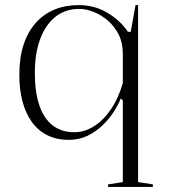

<svg xmlns="http://www.w3.org/2000/svg" viewBox="-20 -535 663 755"><path d="M405 200V190L463 181V-140L455 -148Q445 -123 427 -95Q409 -67 383 -42Q357 -17 324 -1Q291 15 250 15Q203 15 166.5 -3Q130 -21 105.5 -55Q81 -89 68.5 -136Q56 -183 56 -241Q56 -309 73 -360Q90 -411 121 -445.5Q152 -480 194.5 -497.5Q237 -515 290 -515Q319 -515 346.5 -508Q374 -501 398.5 -487Q423 -473 444.5 -454Q466 -435 483 -410H494L513 -515H523V181L581 190V200ZM273 -15Q311 -15 348 -37.5Q385 -60 415 -103.5Q445 -147 463 -208V-323Q463 -367 446.5 -399.5Q430 -432 403.5 -454.5Q377 -477 347.5 -488.5Q318 -500 292 -500Q237 -500 198 -469Q159 -438 138 -381.5Q117 -325 117 -248Q117 -174 134.5 -121.5Q152 -69 187 -42Q222 -15 273 -15Z"/></svg>

Font: Kalnia Thin Light
Style: Regular
Weight: 300
Version: Version 1.105